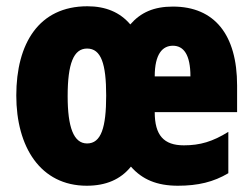

<svg xmlns="http://www.w3.org/2000/svg" viewBox="-20 -583 805 613"><path d="M532 -562C471 -562 429 -543 396 -505C363 -544 317 -563 259 -563C104 -563 32 -444 32 -278C32 -114 109 10 257 10C318 10 365 -10 398 -51C434 -10 481 10 548 10C612 10 662 -2 709 -30V-162C659 -131 619 -119 567 -119C503 -119 474 -151 474 -225H737V-310C737 -472 665 -562 532 -562ZM532 -437C566 -437 588 -409 588 -339H474C474 -411 499 -437 532 -437ZM258 -428C303 -428 319 -379 319 -278C319 -176 303 -125 258 -125C215 -125 196 -177 196 -276C196 -380 215 -428 258 -428Z"/></svg>

Font: Noto Sans Lao ExtraCondensed Black
Style: Regular
Weight: 900
Width: 2
Designer: Monotype Design Team
Foundry: Monotype Imaging Inc.
Version: Version 2.003